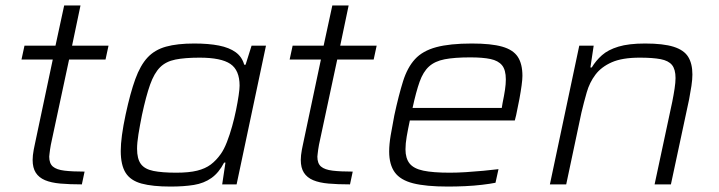

<svg xmlns="http://www.w3.org/2000/svg" viewBox="-20 -678 2642 706"><path d="M281 0Q236 0 202 -3Q168 -6 145.5 -15.5Q123 -25 111.5 -43Q100 -61 100 -90Q100 -98 101 -107.5Q102 -117 104 -127.5Q106 -138 108 -147L174 -459H59L70 -510H184L216 -658H276L245 -510H379L368 -459H234L167 -146Q165 -137 164 -128Q163 -119 162 -112Q161 -105 161 -102Q161 -77 174.5 -65.5Q188 -54 217 -50.5Q246 -47 291 -47Z M607 8Q541 8 500.5 -3Q460 -14 442 -42.5Q424 -71 424 -123Q424 -148 428.5 -181.5Q433 -215 442 -257Q459 -336 477.5 -387Q496 -438 522.5 -466.5Q549 -495 590.5 -506.5Q632 -518 694 -518Q747 -518 785 -510.5Q823 -503 846.5 -486Q870 -469 878 -440H883L905 -510H958L850 0H797L809 -80H804Q785 -43 757.5 -23.5Q730 -4 693 2Q656 8 607 8ZM628 -43Q675 -43 705 -50.5Q735 -58 755 -73Q775 -88 792 -112Q804 -129 814.5 -156Q825 -183 833.5 -213.5Q842 -244 848 -273.5Q854 -303 857.5 -327Q861 -351 861 -363Q861 -420 827 -443Q793 -466 714 -466Q660 -466 625 -459Q590 -452 568.5 -430.5Q547 -409 532 -367Q517 -325 502 -255Q494 -215 489 -184Q484 -153 484 -131Q484 -94 498 -75Q512 -56 544 -49.5Q576 -43 628 -43Z M1267 0Q1222 0 1188 -3Q1154 -6 1131.5 -15.5Q1109 -25 1097.5 -43Q1086 -61 1086 -90Q1086 -98 1087 -107.5Q1088 -117 1090 -127.5Q1092 -138 1094 -147L1160 -459H1045L1056 -510H1170L1202 -658H1262L1231 -510H1365L1354 -459H1220L1153 -146Q1151 -137 1150 -128Q1149 -119 1148 -112Q1147 -105 1147 -102Q1147 -77 1160.5 -65.5Q1174 -54 1203 -50.5Q1232 -47 1277 -47Z M1627 8Q1546 8 1499 -4Q1452 -16 1431.5 -44.5Q1411 -73 1411 -121Q1411 -147 1416.5 -180Q1422 -213 1430 -254Q1446 -328 1462 -379Q1478 -430 1506 -460.5Q1534 -491 1584 -504.5Q1634 -518 1715 -518Q1786 -518 1826.5 -506.5Q1867 -495 1884 -469Q1901 -443 1901 -399Q1901 -386 1898 -364Q1895 -342 1890 -314.5Q1885 -287 1878 -255L1873 -235H1487Q1480 -202 1475.5 -176Q1471 -150 1471 -129Q1471 -96 1486 -77Q1501 -58 1536.5 -50.5Q1572 -43 1634 -43Q1661 -43 1693 -45Q1725 -47 1757 -50Q1789 -53 1813 -56L1802 -6Q1782 -2 1752.5 1.5Q1723 5 1690.5 6.5Q1658 8 1627 8ZM1497 -281H1825L1828 -299Q1834 -328 1837 -348.5Q1840 -369 1840 -386Q1840 -421 1826 -438Q1812 -455 1783.5 -461Q1755 -467 1709 -467Q1651 -467 1615 -460Q1579 -453 1557.5 -433.5Q1536 -414 1523 -377.5Q1510 -341 1497 -281Z M2002 0 2110 -510H2163L2151 -430H2156Q2171 -455 2193.5 -475Q2216 -495 2254 -506.5Q2292 -518 2352 -518Q2419 -518 2457 -506Q2495 -494 2510.5 -469Q2526 -444 2526 -404Q2526 -386 2522.5 -362.5Q2519 -339 2514 -313L2447 0H2387L2452 -304Q2457 -329 2460.5 -352Q2464 -375 2464 -391Q2464 -423 2451 -439Q2438 -455 2409 -460.5Q2380 -466 2332 -466Q2268 -466 2229.5 -449Q2191 -432 2169.5 -403.5Q2148 -375 2137.5 -338.5Q2127 -302 2118 -264L2062 0Z"/></svg>

Font: Saira SemiExpanded Light
Style: Italic
Weight: 300
Width: 6
Italic angle: -12°
Designer: Hector Gatti with collaboration of the Omnibus-Type team
Foundry: Omnibus-Type
Version: Version 1.101